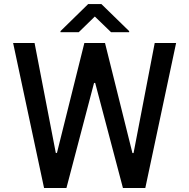

<svg xmlns="http://www.w3.org/2000/svg" viewBox="-20 -943 949 963"><path d="M153.4 -727.3 259.9 -175.8H265.6L403.1 -727.3H506.7L644.2 -175.4H649.9L756 -727.3H863.3L708.8 0H596.6L457.4 -527H451.7L313.2 0H201L45.8 -727.3ZM375 -781.6 455.6 -860.1 536.9 -781.6H627.8V-786.9L488.6 -922.6H422.2L283.4 -786.9V-781.6Z"/></svg>

Font: Interface Medium
Style: Regular
Weight: 500
Designer: Rasmus Andersson
Foundry: rsms
Version: Version 1.8